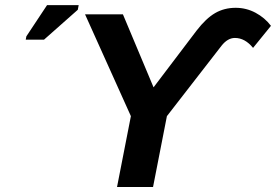

<svg xmlns="http://www.w3.org/2000/svg" viewBox="-20 -745 1100 765"><path d="M918.9 -713.9Q961.4 -713.9 998.3 -694.1Q1035.2 -674.3 1059.6 -642.1L988.3 -554.2Q956.1 -593.8 916 -593.8Q887.2 -593.8 862.8 -563L645 -282.2L589.8 0H446.3L501.5 -282.2L318.8 -688H469.7L591.8 -397L763.2 -623Q800.8 -671.9 837.2 -692.9Q873.5 -713.9 918.9 -713.9ZM290 -706.1 155.3 -586.9H82.5L85 -600.1L167.5 -724.6H293.5Z"/></svg>

Font: Arimo
Style: Bold Italic
Weight: 700
Italic angle: -12°
Designer: Steve Matteson
Foundry: Monotype Imaging Inc.
Version: Version 1.33